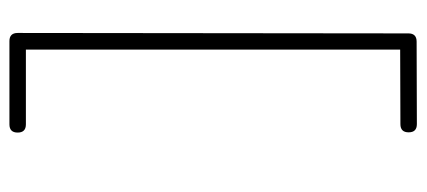

<svg xmlns="http://www.w3.org/2000/svg" viewBox="-264 -446 887 399"><g transform="rotate(-90 179.5 -246.5)"><path d="M293.5 -670.4Q310.5 -670.4 310.5 -653.3L309.6 158.7Q309.6 175.8 292.5 175.8L121.6 176.3H121.1Q104 176.3 104 159.2Q104 142.1 121.1 142.1H121.6L275.9 141.6V-636.2H120.6Q103.5 -636.2 103.5 -653.3Q103.5 -670.4 120.6 -670.4Z"/></g></svg>

Font: Manjari Thin
Style: Regular
Weight: 100
Designer: Santhosh Thottingal <santhosh.thottingal@gmail.com>
Version: Version 2.000